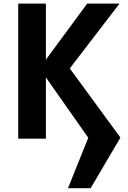

<svg xmlns="http://www.w3.org/2000/svg" viewBox="-20 -752 698 1044"><path d="M472.7 271.5H349.6L460 -2.9L229.5 -331.1V2H79.1V-732.4H229.5V-427.7L454.1 -732.4H629.9L359.4 -379.9L634.8 -3.9Z"/></svg>

Font: Gen Shin Gothic Bold
Style: Bold
Weight: 700
Designer: [Source Han Sans]
Ryoko NISHIZUKA  (kana & ideographs); Paul D. Hunt (Latin, Greek & Cyrillic); Wenlong ZHANG  (bopomofo
Version: Version 1.002.20150607